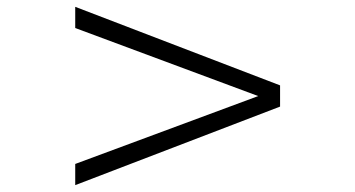

<svg xmlns="http://www.w3.org/2000/svg" viewBox="-20 -581 1040 562"><path d="M200.2 -39.1V-101.1L735.8 -299.8L200.2 -499V-561L799.8 -331.1V-269Z"/></svg>

Font: Charis SIL
Style: Bold
Weight: 700
Foundry: SIL International
Version: Version 4.112